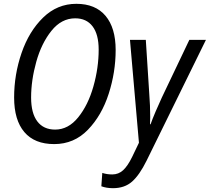

<svg xmlns="http://www.w3.org/2000/svg" viewBox="-20 -745 1099 1006"><path d="M54 -234Q54 -354 93 -467.5Q132 -581 206 -653Q280 -725 380 -725Q480 -725 533 -662Q586 -599 586 -483Q586 -367 549.5 -253.5Q513 -140 440.5 -65Q368 10 264 10Q161 10 107.5 -53Q54 -116 54 -234ZM497 -485Q497 -565 465 -607Q433 -649 374 -649Q302 -649 249.5 -583.5Q197 -518 170 -421Q143 -324 143 -234Q143 -152 175.5 -109Q208 -66 269 -66Q338 -66 390 -130.5Q442 -195 469.5 -292.5Q497 -390 497 -485ZM511 231 516 161Q540 169 568 169Q601 169 625 147Q649 125 672 78L708 3L661 -536H744L762 -255Q767 -192 767 -132Q767 -105 766 -94H769Q778 -120 795.5 -161Q813 -202 828 -234L972 -536H1059L748 97Q711 172 672 206.5Q633 241 572 241Q538 241 511 231Z"/></svg>

Font: Noto Sans UI Narrow
Style: Italic
Weight: 400
Width: 4
Italic angle: -12°
Designer: Monotype Design Team
Foundry: Monotype Imaging Inc.
Version: Version 1.001